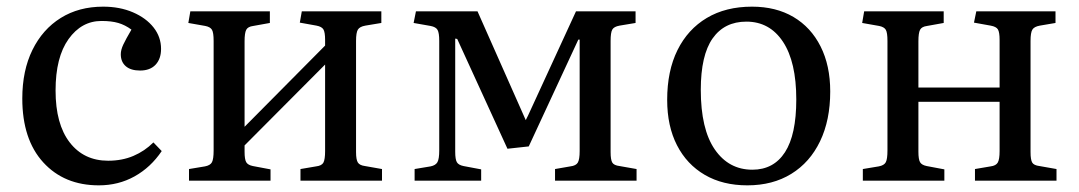

<svg xmlns="http://www.w3.org/2000/svg" viewBox="-20 -543 3242 577"><path d="M277 14Q173 14 110 -55Q47 -124 47 -247Q47 -331 77.5 -393Q108 -455 162.5 -489Q217 -523 290 -523Q340 -523 379.5 -506Q419 -489 441.5 -460.5Q464 -432 464 -396Q464 -366 447.5 -348.5Q431 -331 401 -331Q373 -331 358 -344Q343 -357 343 -380Q343 -393 350.5 -409Q358 -425 375 -454Q356 -468 335.5 -474Q315 -480 285 -480Q225 -480 186 -425.5Q147 -371 147 -271Q147 -170 189.5 -115Q232 -60 305 -60Q347 -60 381 -74.5Q415 -89 441 -115L466 -89Q433 -40 384.5 -13Q336 14 277 14Z M548 0V-35L596 -43Q612 -46 617 -55.5Q622 -65 622 -91V-420Q622 -445 617 -453.5Q612 -462 597 -465L546 -474L552 -509H791V-474L741 -465Q725 -463 720 -453.5Q715 -444 715 -419V-162L957 -406V-423Q957 -446 952 -454.5Q947 -463 931 -466L881 -475L887 -509H1126V-474L1078 -466Q1061 -463 1055.5 -454Q1050 -445 1050 -420V-86Q1050 -63 1055.5 -54.5Q1061 -46 1077 -44L1128 -35V0H883V-35L930 -43Q947 -45 952 -54.5Q957 -64 957 -89V-349L715 -106V-87Q715 -64 720 -55.5Q725 -47 740 -44L793 -34V0Z M1226 0V-35L1274 -43Q1289 -46 1294.5 -55.5Q1300 -65 1300 -91V-420Q1300 -444 1295 -453Q1290 -462 1274 -465L1223 -474L1230 -509H1415L1560 -182L1567 -196L1711 -509H1890V-474L1842 -466Q1825 -463 1820 -454Q1815 -445 1815 -420V-86Q1815 -63 1820 -54.5Q1825 -46 1842 -44L1893 -35V0H1648V-35L1694 -43Q1711 -45 1716.5 -54.5Q1722 -64 1722 -89V-424H1718L1569 -103L1505 -96L1354 -426L1348 -427V-87Q1348 -64 1353 -55.5Q1358 -47 1373 -44L1426 -34V0Z M2226 14Q2152 14 2098 -17.5Q2044 -49 2014.5 -106.5Q1985 -164 1985 -243Q1985 -330 2016 -392.5Q2047 -455 2104 -489Q2161 -523 2240 -523Q2312 -523 2364.5 -492Q2417 -461 2446 -403.5Q2475 -346 2475 -268Q2475 -182 2444.5 -118.5Q2414 -55 2358 -20.5Q2302 14 2226 14ZM2241 -33Q2305 -33 2339 -85.5Q2373 -138 2373 -244Q2373 -357 2333 -417.5Q2293 -478 2223 -478Q2157 -478 2121.5 -427.5Q2086 -377 2086 -273Q2086 -155 2128 -94Q2170 -33 2241 -33Z M2573 0V-35L2621 -43Q2637 -46 2642 -55.5Q2647 -65 2647 -91V-420Q2647 -445 2642 -453.5Q2637 -462 2622 -465L2571 -474L2577 -509H2816V-474L2766 -465Q2750 -463 2745 -453.5Q2740 -444 2740 -419V-280H2984V-423Q2984 -446 2979 -454.5Q2974 -463 2957 -466L2907 -475L2914 -509H3152V-474L3105 -466Q3088 -463 3082.5 -454Q3077 -445 3077 -420V-86Q3077 -63 3082 -54.5Q3087 -46 3104 -44L3155 -35V0H2910V-35L2957 -43Q2973 -45 2978.5 -54.5Q2984 -64 2984 -89V-237H2740V-87Q2740 -64 2745 -55.5Q2750 -47 2765 -44L2818 -34V0Z"/></svg>

Font: Literata 36pt
Style: Regular
Weight: 400
Designer: Latin by Veronika Burian and Jose Scaglione. Greek by Irene Vlachou. Cyrillic by Vera Evstafieva.
Foundry: TypeTogether
Version: Version 3.002